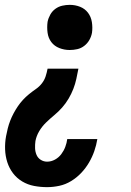

<svg xmlns="http://www.w3.org/2000/svg" viewBox="-20 -558 540 791"><path d="M174 213Q147 213 120.5 208Q94 203 71.5 189.5Q49 176 33.5 155.5Q18 135 10 110Q2 85 1 57.5Q0 30 5 3Q8 -13 12 -29Q16 -45 22 -60.5Q28 -76 36 -91Q44 -106 53.5 -120Q63 -134 74.5 -146.5Q86 -159 99.5 -170Q113 -181 127.5 -191Q142 -201 152.5 -214.5Q163 -228 168 -243.5Q173 -259 176 -275H303Q299 -254 294.5 -233Q290 -212 282 -191.5Q274 -171 262.5 -151.5Q251 -132 236 -115Q221 -98 203.5 -83.5Q186 -69 169.5 -53Q153 -37 141.5 -17.5Q130 2 126 23Q124 38 124.5 52.5Q125 67 130.5 80Q136 93 148 100.5Q160 108 174 108Q191 108 206.5 99.5Q222 91 232.5 77Q243 63 249 47Q255 31 257 15H381Q377 40 368.5 64.5Q360 89 346.5 112Q333 135 314.5 154.5Q296 174 273 188Q250 202 224.5 207.5Q199 213 174 213ZM267 -352Q245 -352 224.5 -360Q204 -368 191.5 -384.5Q179 -401 176 -423Q173 -445 176 -468Q179 -483 187 -497.5Q195 -512 208 -521.5Q221 -531 236.5 -534.5Q252 -538 267 -538Q290 -538 310 -530Q330 -522 342.5 -505.5Q355 -489 358.5 -467Q362 -445 359 -423Q356 -407 348 -393Q340 -379 327 -369Q314 -359 298.5 -355.5Q283 -352 267 -352Z"/></svg>

Font: Iosevka Slab Extrabold
Style: Italic
Weight: 800
Italic angle: -9°
Monospace: yes
Designer: Belleve Invis
Foundry: Belleve Invis
Version: Version 11.1.0; ttfautohint (v1.8.3)